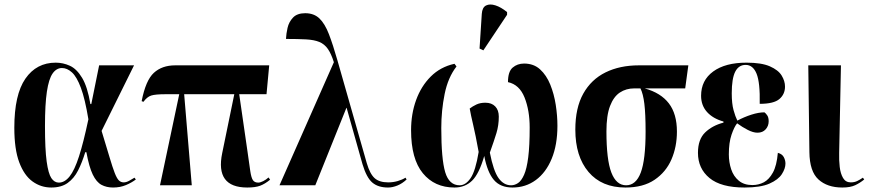

<svg xmlns="http://www.w3.org/2000/svg" viewBox="-20 -828 3884 858"><path d="M209 10Q163 10 125.5 -17Q88 -44 66 -102.5Q44 -161 44 -257Q44 -405 93.5 -476.5Q143 -548 229 -548Q262 -548 292.5 -534Q323 -520 347 -480Q371 -440 384 -363H388L423 -536H579L434 -243Q456 -171 469.5 -125.5Q483 -80 492.5 -55.5Q502 -31 511 -22Q520 -13 533 -13Q544 -13 557 -20Q570 -27 581 -34L587 -26Q569 -12 543 -1Q517 10 485 10Q456 10 433.5 -2Q411 -14 394.5 -48Q378 -82 366 -148H361Q347 -102 329 -66.5Q311 -31 282.5 -10.5Q254 10 209 10ZM243 -12Q269 -12 291 -39.5Q313 -67 333 -129Q353 -191 375 -295Q360 -386 341.5 -435.5Q323 -485 301.5 -504.5Q280 -524 257 -524Q232 -524 215 -499.5Q198 -475 189.5 -418.5Q181 -362 181 -265Q181 -161 188.5 -106.5Q196 -52 209.5 -32Q223 -12 243 -12Z M695 0 781 -407H721Q674 -407 655.5 -401Q637 -395 621 -373L613 -376Q631 -469 667.5 -502.5Q704 -536 763 -536H1183L1171 -407H1049L1086 -151Q1094 -93 1098.5 -63Q1103 -33 1110.5 -22.5Q1118 -12 1134 -12Q1143 -12 1156 -18.5Q1169 -25 1180 -35L1187 -25Q1164 -6 1142.5 2Q1121 10 1085 10Q941 10 973 -144L1027 -407H803L837 0Z M1229 0 1472 -550Q1460 -588 1445 -609.5Q1430 -631 1407 -640.5Q1384 -650 1347.5 -652Q1311 -654 1258 -654Q1259 -677 1265 -703.5Q1271 -730 1289.5 -749.5Q1308 -769 1344 -769Q1383 -769 1407.5 -745.5Q1432 -722 1450 -675Q1468 -628 1488 -558L1619 -99Q1633 -51 1654 -32Q1675 -13 1715 -13Q1737 -13 1757.5 -19Q1778 -25 1792 -34L1797 -26Q1778 -8 1756 1Q1734 10 1714 10Q1670 10 1644 -12Q1618 -34 1600 -94L1529 -346H1528L1389 0Z M2011 10Q1922 10 1869.5 -54Q1817 -118 1817 -246Q1817 -319 1839.5 -381Q1862 -443 1905 -486Q1948 -529 2011 -543L2020 -531Q1982 -482 1967 -408Q1952 -334 1952 -256Q1952 -117 1969.5 -58.5Q1987 0 2034 0Q2061 0 2083 -32Q2105 -64 2119 -149Q2105 -226 2094.5 -270Q2084 -314 2079 -343Q2092 -353 2109 -361Q2126 -369 2149 -369Q2177 -369 2193 -352.5Q2209 -336 2209 -307Q2209 -268 2198.5 -233.5Q2188 -199 2169 -146Q2185 -64 2208 -32Q2231 0 2264 0Q2280 0 2295 -10Q2310 -20 2322 -47Q2334 -74 2340.5 -125Q2347 -176 2347 -258Q2347 -335 2324 -392.5Q2301 -450 2250 -461Q2250 -508 2271 -526Q2292 -544 2322 -544Q2365 -544 2393.5 -518Q2422 -492 2439 -450Q2456 -408 2463.5 -359.5Q2471 -311 2471 -266Q2471 -181 2445.5 -119Q2420 -57 2374.5 -23.5Q2329 10 2270 10Q2216 10 2187 -24Q2158 -58 2144 -131Q2121 -51 2089.5 -20.5Q2058 10 2011 10ZM2140 -603 2123 -611 2133 -766Q2135 -795 2152 -803.5Q2169 -812 2194 -804Q2219 -796 2246 -774V-762Z M2775 10Q2669 10 2610 -59.5Q2551 -129 2551 -249Q2551 -346 2586.5 -409.5Q2622 -473 2686 -504.5Q2750 -536 2835 -536H3056L3042 -433H2861Q2933 -413 2969 -366Q3005 -319 3005 -240Q3005 -172 2980.5 -115.5Q2956 -59 2905 -24.5Q2854 10 2775 10ZM2778 0Q2822 0 2843.5 -57Q2865 -114 2865 -240Q2865 -319 2859.5 -364Q2854 -409 2842 -433H2814Q2778 -433 2750 -414.5Q2722 -396 2706 -354Q2690 -312 2690 -241Q2690 -114 2712 -57Q2734 0 2778 0Z M3307 10Q3202 10 3150.5 -32.5Q3099 -75 3099 -145Q3099 -205 3131 -236Q3163 -267 3213 -280V-285Q3166 -298 3139.5 -327.5Q3113 -357 3113 -400Q3113 -469 3167 -508.5Q3221 -548 3316 -548Q3383 -548 3420.5 -531.5Q3458 -515 3473 -490.5Q3488 -466 3488 -441Q3488 -407 3463 -385.5Q3438 -364 3375 -364Q3377 -459 3361 -498.5Q3345 -538 3312 -538Q3281 -538 3265.5 -507.5Q3250 -477 3250 -411Q3250 -365 3258 -336Q3266 -307 3275 -289Q3305 -305 3337.5 -315.5Q3370 -326 3396 -326Q3402 -322 3408.5 -312.5Q3415 -303 3415 -286Q3415 -265 3401.5 -250Q3388 -235 3365 -235Q3346 -235 3321.5 -247.5Q3297 -260 3274 -277Q3261 -261 3249 -226Q3237 -191 3237 -138Q3237 -103 3247.5 -71.5Q3258 -40 3281.5 -20.5Q3305 -1 3342 -1Q3370 -1 3393.5 -13.5Q3417 -26 3434 -57Q3451 -88 3456 -145Q3475 -140 3482.5 -126Q3490 -112 3490 -97Q3490 -75 3474 -50Q3458 -25 3418.5 -7.5Q3379 10 3307 10Z M3744 10Q3677 10 3637.5 -26Q3598 -62 3597 -148L3592 -536H3738L3730 -145Q3729 -112 3732.5 -82Q3736 -52 3747.5 -32.5Q3759 -13 3782 -13Q3798 -13 3810.5 -19Q3823 -25 3836 -34L3842 -26Q3824 -11 3802 -0.5Q3780 10 3744 10Z"/></svg>

Font: Noto Serif Display Condensed
Style: Bold
Weight: 700
Width: 3
Designer: Monotype Design Team
Foundry: Monotype Imaging Inc.
Version: Version 2.009